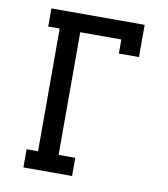

<svg xmlns="http://www.w3.org/2000/svg" viewBox="-82 -805 765 874"><g transform="rotate(10 300.0 -367.5)"><path d="M85 0V-84H138V-651H85V-735H516V-586H423V-651H233V-84H310V0Z"/></g></svg>

Font: Iosevka Slab Medium Extended
Style: Regular
Weight: 500
Width: 7
Monospace: yes
Designer: Belleve Invis
Foundry: Belleve Invis
Version: Version 11.1.1; ttfautohint (v1.8.3)